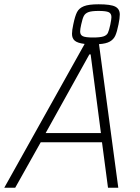

<svg xmlns="http://www.w3.org/2000/svg" viewBox="-41 -876 655 896"><path d="M421 -670 511 0H463L435 -212H149L30 0H-21L354 -671Q321 -675 308 -686Q295 -697 295 -718Q295 -735 301 -762Q309 -801 318.5 -819.5Q328 -838 350.5 -847Q373 -856 419 -856Q476 -856 497 -845Q518 -834 518 -808Q518 -791 512 -762Q505 -727 497 -709.5Q489 -692 471.5 -682Q454 -672 421 -670ZM479 -796Q479 -813 466.5 -819Q454 -825 419 -825Q387 -825 372 -819.5Q357 -814 350.5 -802Q344 -790 338 -762Q333 -740 333 -729Q333 -713 345.5 -707Q358 -701 393 -701Q426 -701 441.5 -706Q457 -711 462.5 -722.5Q468 -734 474 -762Q479 -787 479 -796ZM172 -255H430L382 -622H376Z"/></svg>

Font: Saira Semi Condensed ExtraLight
Style: Italic
Weight: 200
Width: 4
Italic angle: -12°
Designer: Hector Gatti with collaboration of the Omnibus-Type team
Foundry: Omnibus-Type
Version: Version 1.001; ttfautohint (v1.8)